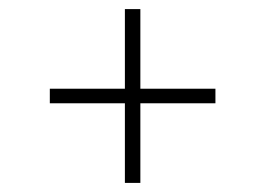

<svg xmlns="http://www.w3.org/2000/svg" viewBox="-20 -591 582 422"><path d="M254.5 -189V-364H89.5V-396H254.5V-571H288.5V-396H453.5V-364H288.5V-189Z"/></svg>

Font: Encode Sans Semi Expanded Thin
Style: Regular
Weight: 100
Width: 6
Designer: Multiple Designers
Foundry: Impallari Type
Version: Version 3.000; ttfautohint (v1.8.3) -l 8 -r 50 -G 200 -x 14 